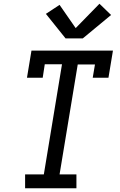

<svg xmlns="http://www.w3.org/2000/svg" viewBox="-20 -1005 640 1025"><path d="M114 0V-74H214L311 -662H219L208 -590H124L148 -735H583L559 -590H475L487 -661H395L298 -74H388V0ZM422 -800H330L225 -931L298 -979L384 -855L511 -985L573 -925Z"/></svg>

Font: Iosevka Curly Slab ExObl
Style: Regular
Weight: 400
Width: 7
Italic angle: -9°
Monospace: yes
Designer: Belleve Invis
Foundry: Belleve Invis
Version: Version 11.1.0; ttfautohint (v1.8.3)